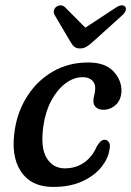

<svg xmlns="http://www.w3.org/2000/svg" viewBox="-20 -709 505 739"><path d="M298.5 -412Q264 -412 232.2 -388.2Q200.5 -364.5 177.8 -322.2Q155 -280 147 -224.5Q135 -140 159.8 -100.5Q184.5 -61 229.5 -61Q272 -61 304 -83.5Q336 -106 352.5 -145.5Q359 -156 366 -163.5Q373 -171 383 -171Q393 -171 399.2 -161.5Q405.5 -152 401.5 -134.5Q397.5 -101 371.5 -67.5Q345.5 -34 298.2 -11.8Q251 10.5 184 10.5Q99.5 10.5 60 -49.8Q20.5 -110 37.5 -213Q49 -284 87 -342Q125 -400 184.5 -434.2Q244 -468.5 319.5 -468.5Q384.5 -468.5 416.2 -434.8Q448 -401 447.5 -359Q446.5 -325 426 -305.8Q405.5 -286.5 377.5 -286.5Q360 -286.5 349.5 -296Q339 -305.5 339.5 -321Q339.5 -331 343 -343.5Q346.5 -356 346.5 -369Q347 -388 334 -400Q321 -412 298.5 -412ZM339.5 -550Q325.5 -537 313.8 -529.8Q302 -522.5 288 -522.5Q273.5 -522.5 265.2 -529.8Q257 -537 250 -550L190.5 -651Q185 -661 187.8 -669.8Q190.5 -678.5 197 -683Q215.5 -695.5 231.5 -680L308.5 -602.5L426.5 -680Q450.5 -695.5 462 -683Q466 -678.5 464 -669.8Q462 -661 451.5 -651Z"/></svg>

Font: Fraunces 9pt SuperSoft
Style: Italic
Weight: 400
Italic angle: -16°
Version: Version 1.000;[b76b70a41]